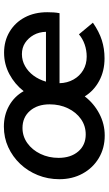

<svg xmlns="http://www.w3.org/2000/svg" viewBox="195 -745 560 990"><g transform="rotate(-90 475.0 -250.0)"><path d="M271 10Q206 10 155 -20.5Q104 -51 75 -104Q46 -157 46 -224Q46 -283 67 -335Q88 -387 125 -426Q162 -465 211 -487.5Q260 -510 317 -510Q377 -510 425 -483Q473 -456 500 -408Q536 -454 587.5 -481.5Q639 -509 698 -509Q759 -509 806.5 -480.5Q854 -452 880.5 -402Q907 -352 907 -286Q907 -269 906 -253.5Q905 -238 902 -223H541Q542 -183 560 -151Q578 -119 608.5 -101Q639 -83 678 -83Q711 -83 741 -93.5Q771 -104 793 -123L853 -51Q807 -19 763 -5Q719 9 669 9Q604 9 553 -18.5Q502 -46 473 -93Q437 -46 384 -18Q331 10 271 10ZM277 -88Q321 -88 356 -112.5Q391 -137 411.5 -179.5Q432 -222 432 -274Q432 -337 398.5 -375.5Q365 -414 310 -414Q267 -414 232 -389Q197 -364 176.5 -321.5Q156 -279 156 -228Q156 -165 189 -126.5Q222 -88 277 -88ZM691 -417Q658 -417 629.5 -401Q601 -385 580.5 -357.5Q560 -330 549 -293H806Q805 -329 789.5 -356.5Q774 -384 749 -400.5Q724 -417 691 -417Z"/></g></svg>

Font: Red Hat Text SemiBold
Style: Italic
Weight: 600
Italic angle: -12°
Designer: Pentagram, MCKL
Foundry: Pentagram, MCKL
Version: Version 1.023